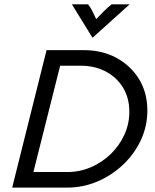

<svg xmlns="http://www.w3.org/2000/svg" viewBox="-20 -853 707 873"><path d="M35.4 0 191.7 -625H362.5Q443.8 -625 508.7 -590.3Q573.6 -555.6 611.8 -493.8Q650 -431.9 650 -350.7Q650 -279.2 620.5 -216Q591 -152.8 539.6 -104.2Q488.2 -55.6 422.9 -27.8Q357.6 0 286.1 0ZM131.9 -70.8H285.4Q342.4 -70.8 393.4 -92.7Q444.4 -114.6 483.7 -152.8Q522.9 -191 545.5 -240.3Q568.1 -289.6 568.1 -345.1Q568.1 -406.9 539.6 -454.2Q511.1 -501.4 461.1 -527.8Q411.1 -554.2 346.5 -554.2H253.5ZM400.7 -681.2 306.9 -833.3H380.6Q391.7 -818.8 399.7 -803.1Q407.6 -787.5 417.4 -766Q437.5 -787.5 453.5 -803.1Q469.4 -818.8 487.5 -833.3H569.4Z"/></svg>

Font: Afacad
Style: Italic
Weight: 400
Italic angle: -14°
Designer: Kristian Moeller
Foundry: Dicotype
Version: Version 1.000